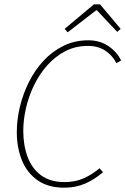

<svg xmlns="http://www.w3.org/2000/svg" viewBox="-20 -859 582 891"><path d="M278 12Q204 12 155 -22Q106 -56 82 -114.5Q58 -173 58 -246Q58 -304 72.5 -364Q87 -424 114.5 -479Q142 -534 182.5 -577.5Q223 -621 275 -646.5Q327 -672 390 -672Q444 -672 484 -644.5Q524 -617 542 -578L520 -566Q502 -602 468.5 -624Q435 -646 388 -646Q330 -646 283 -621.5Q236 -597 199.5 -556Q163 -515 138 -463.5Q113 -412 100.5 -357Q88 -302 88 -252Q88 -185 108 -131Q128 -77 170.5 -45.5Q213 -14 280 -14Q328 -14 367 -31Q406 -48 442 -78L458 -60Q419 -26 375 -7Q331 12 278 12ZM294 -709 280 -725 416 -839H444L540 -725L524 -711L430 -811H426Z"/></svg>

Font: Source Sans Variable
Style: Italic
Weight: 200
Italic angle: -11°
Designer: Paul D. Hunt
Foundry: Adobe Systems Incorporated
Version: Version 3.006;hotconv 1.0.111;makeotfexe 2.5.65597